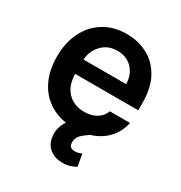

<svg xmlns="http://www.w3.org/2000/svg" viewBox="-175 -678 943 1001"><g transform="rotate(30 296.5 -178.0)"><path d="M307.5 10.7Q225.5 10.7 166 -23.8Q106.5 -58.2 74.6 -121.1Q42.6 -183.9 42.6 -269.5Q42.6 -353.7 74.6 -417.4Q106.5 -481.2 164.6 -516.9Q222.7 -552.6 300.8 -552.6Q367.9 -552.6 424.7 -523.6Q481.5 -494.7 515.8 -433.8Q550.1 -372.9 550.1 -277V-237.6H170.1Q171.2 -167.6 209 -128.6Q246.8 -89.5 309.3 -89.5Q350.9 -89.5 381 -107.1Q411.2 -124.6 424.4 -159.1H546.2Q528.8 -79.9 465.9 -34.6Q403.1 10.7 307.5 10.7ZM170.5 -324.2H426.8Q426.5 -380 392.2 -416.2Q358 -452.4 302.6 -452.4Q245 -452.4 209.2 -414.4Q173.3 -376.4 170.5 -324.2ZM343.4 197.1Q297.6 197.1 266.9 172.9Q236.2 148.8 230.8 103.3Q225.1 61.4 247.3 19.7Q269.5 -22 324.2 -46.9L411.9 -9.6Q379.3 8.9 356.7 29.5Q334.2 50.1 334.2 77.8Q334.2 113.3 369.3 113.3Q382.8 113.3 393.1 109.7Q403.4 106.2 410.2 103.3L422.9 175.8Q410.2 183.2 390.3 190.2Q370.4 197.1 343.4 197.1Z"/></g></svg>

Font: Inter Zeller Semi Bold
Style: Regular
Weight: 600
Designer: Rasmus Andersson; Joe Bland
Foundry: zeller
Version: Version 3.015;git-dec3a8cb1